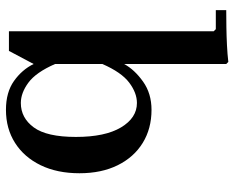

<svg xmlns="http://www.w3.org/2000/svg" viewBox="-91 -686 787 645"><g transform="rotate(90 302.5 -363.5)"><path d="M349 -479Q412 -479 460 -449.5Q508 -420 535 -365.5Q562 -311 562 -237Q562 -162 535 -106.5Q508 -51 460 -20.5Q412 10 349 10Q290 10 252 -17Q214 -44 195 -83L151 0H85V-688L78 -695H14V-730Q40 -730 71 -730.5Q102 -731 132 -732.5Q162 -734 188 -737L195 -730V-387Q214 -422 254 -450.5Q294 -479 349 -479ZM326 -40Q376 -40 408 -83.5Q440 -127 440 -225Q440 -323 408 -376.5Q376 -430 326 -430Q292 -430 257.5 -404Q223 -378 195 -314V-155Q223 -91 257.5 -65.5Q292 -40 326 -40Z"/></g></svg>

Font: Brygada 1918 SemiBold
Style: Regular
Weight: 600
Designer: Mateusz Machalski | Borys Kosmynka | Przemek Hoffer
Foundry: NIEPODLEGLA 2018
Version: Version 3.006